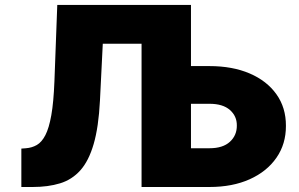

<svg xmlns="http://www.w3.org/2000/svg" viewBox="-20 -747 1195 767"><path d="M65.3 0V-153.4L83.8 -154.8Q107.6 -156.6 127.1 -167.8Q146.7 -179 161.2 -207Q175.8 -235.1 185 -286.9Q194.2 -338.8 197.4 -421.9L208.8 -727.3H742.9V-483H816.8Q908.7 -483 977.5 -453.5Q1046.2 -424 1084.3 -370.4Q1122.5 -316.8 1122.2 -244.3Q1122.5 -171.9 1084.3 -116.8Q1046.2 -61.8 977.5 -30.9Q908.7 0 816.8 0H545.5V-572.4H390.6L379.3 -345.2Q373.9 -239.3 354.2 -171.7Q334.5 -104 301 -66.6Q267.4 -29.1 219.8 -14.6Q172.2 0 110.8 0ZM742.9 -332.4V-154.8H816.8Q870.4 -154.8 898.4 -180.6Q926.5 -206.3 926.1 -245.7Q926.5 -283 898.4 -307.7Q870.4 -332.4 816.8 -332.4Z"/></svg>

Font: Inter UI Black
Style: Regular
Weight: 900
Designer: Rasmus Andersson
Foundry: rsms
Version: 3.2;8d6f07862